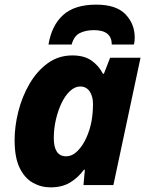

<svg xmlns="http://www.w3.org/2000/svg" viewBox="-20 -798 640 828"><path d="M198 10Q157 10 121.5 -10Q86 -30 64.5 -74.5Q43 -119 43 -194Q43 -253 59 -317Q75 -381 107 -436Q139 -491 185.5 -525Q232 -559 292 -559Q342 -559 373.5 -537.5Q405 -516 424 -480H428L455 -549H586L469 0H340L346 -66H342Q317 -32 282.5 -11Q248 10 198 10ZM265 -124Q291 -124 313.5 -146Q336 -168 352 -203Q368 -238 375 -277Q378 -295 379.5 -312.5Q381 -330 381 -350Q381 -383 366.5 -404Q352 -425 326 -425Q303 -425 282 -405.5Q261 -386 245.5 -353.5Q230 -321 221 -282Q212 -243 212 -203Q212 -124 265 -124ZM189 -606Q203 -689 252.5 -733.5Q302 -778 395 -778Q481 -778 521 -736.5Q561 -695 561 -636Q561 -626 560 -618.5Q559 -611 557 -606H462Q462 -668 385 -668Q350 -668 324.5 -655.5Q299 -643 289 -606Z"/></svg>

Font: Noto Sans ExtraBold
Style: Italic
Weight: 800
Italic angle: -12°
Designer: Monotype Design Team
Foundry: Monotype Imaging Inc.
Version: Version 2.013; ttfautohint (v1.8.4.7-5d5b)